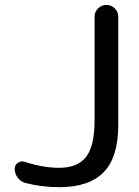

<svg xmlns="http://www.w3.org/2000/svg" viewBox="-20 -775 569 784"><path d="M366.2 -707Q366.2 -726.6 380.4 -740.7Q394.5 -754.9 414.6 -754.9Q434.6 -754.9 448.7 -740.7Q462.9 -726.6 462.9 -707V-264.6Q462.9 -132.8 403.3 -71.8Q343.8 -10.7 221.7 -10.7Q149.4 -10.7 82 -28.3Q63.5 -34.2 51.8 -50.3Q40 -66.4 40 -85.9Q40 -101.6 53.2 -110.4Q66.4 -119.1 81.1 -114.3Q155.3 -89.8 221.7 -89.8Q296.9 -89.8 331.5 -134.3Q366.2 -178.7 366.2 -283.2Z"/></svg>

Font: Gen Jyuu Gothic Regular
Style: Regular
Weight: 400
Designer: [Source Han Sans]
Ryoko NISHIZUKA  (kana & ideographs); Paul D. Hunt (Latin, Greek & Cyrillic); Wenlong ZHANG  (bopomofo
Version: Version 1.002.20150607